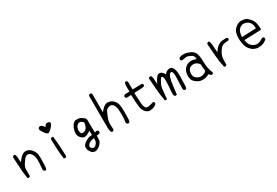

<svg xmlns="http://www.w3.org/2000/svg" viewBox="67 -1804 4366 3022"><g transform="rotate(-30 2250.0 -293.0)"><path d="M389.6 -11.7Q402.8 -11.7 412.1 -18.6Q422.4 -45.9 422.4 -80.1Q422.4 -114.3 425.8 -196.8Q426.3 -210 426.3 -222.7Q426.3 -284.2 412.6 -319.3Q396 -361.3 364.3 -392.6Q324.2 -431.2 272 -431.2Q247.6 -431.2 228 -421.4Q198.2 -406.2 178.2 -384.3Q156.7 -360.8 135.3 -334L122.1 -316.4L116.7 -403.8Q114.7 -433.1 106.4 -460L91.3 -467.3Q89.4 -467.8 87.9 -467.8Q73.7 -467.8 64.5 -460Q57.1 -450.7 55.2 -438.5Q63 -340.8 66.9 -241.7Q70.8 -144.5 89.4 -50.3L104 -43.5Q106 -43 107.4 -43Q121.1 -43 129.9 -50.3L138.2 -65.9L136.2 -90.8V-187Q142.6 -232.4 167 -269Q190.4 -304.7 211.9 -333Q235.8 -364.3 267.1 -368.7Q271.5 -369.1 276.4 -369.1Q302.7 -369.1 323.2 -348.6Q346.2 -325.7 357.4 -293.9Q368.7 -262.2 369.6 -223.6Q370.6 -186.5 367.7 -148.9Q364.7 -111.3 360.8 -71.3Q359.4 -61 359.4 -56.2Q359.4 -36.1 370.1 -20L386.2 -12.2Q388.2 -11.7 389.6 -11.7Z M835 -606Q837.4 -612.3 837.6 -615.7Q837.9 -619.1 837.9 -621.6Q837.9 -628.4 833.5 -634.3Q825.7 -645.5 794.4 -648.9Q792 -649.4 790 -649.4Q763.2 -649.4 741.7 -612.8L734.4 -601.1L727.1 -612.8Q707.5 -645.5 680.7 -655.3Q671.4 -658.7 663.1 -658.7Q650.4 -658.7 641.1 -649.4Q627.9 -636.2 627.9 -624Q627.9 -609.4 644.5 -582Q661.1 -554.7 682.1 -527.3Q701.2 -503.4 728.5 -494.1Q750.5 -502 788.1 -539.6Q801.8 -553.7 812 -565.9Q827.6 -585 835 -606ZM756.8 -25.4Q770.5 -25.4 779.3 -32.7L787.6 -48.8Q783.7 -231.9 764.6 -407.7L750.5 -414.6Q748.5 -415 746.6 -415Q731.9 -415 722.7 -407.2Q715.3 -397.9 713.4 -385.3Q715.3 -295.9 720.2 -207.5Q725.1 -119.1 737.8 -32.7L752.9 -25.9Q754.9 -25.4 756.8 -25.4Z M1195.8 -230Q1183.1 -230 1174.8 -238.8Q1164.1 -249 1160.6 -272.9Q1159.2 -283.7 1159.2 -293Q1159.2 -320.3 1167.5 -342.8Q1180.7 -377.9 1208 -392.1Q1222.7 -399.9 1236.3 -399.9Q1250 -399.9 1262.7 -393.1Q1287.1 -380.4 1298.8 -363.3L1300.8 -360.4Q1295.4 -319.3 1283.7 -291Q1271.5 -261.2 1240.7 -239.7Q1219.7 -230 1195.8 -230ZM1259.3 -458.5Q1236.3 -461.4 1222.2 -461.4Q1208 -461.4 1199.2 -460.4Q1177.7 -458 1154.3 -434.6Q1129.9 -410.2 1115.2 -372.6Q1095.2 -322.8 1095.2 -277.8Q1095.2 -255.9 1100.6 -238.8Q1109.4 -212.9 1134.8 -187.5Q1157.2 -165 1184.6 -161.6Q1191.4 -160.6 1198.2 -160.6Q1219.2 -160.6 1238.3 -169.4Q1264.6 -182.1 1291.5 -199.2L1303.7 -207L1306.6 -129.9Q1285.2 -128.9 1272.5 -127Q1247.1 -123 1227.1 -114.7Q1207 -106.4 1189.9 -95.7Q1172.9 -85 1155.8 -70.3Q1123.5 -43 1121.6 -14.2Q1121.1 -8.8 1121.1 -3.9Q1121.1 20.5 1128.9 41Q1138.2 65.9 1160.6 91.3Q1181.6 115.2 1221.2 120.6Q1270.5 120.1 1320.3 70.8Q1358.9 32.2 1363.3 1Q1366.7 -22.5 1366.7 -47.4Q1366.7 -60.5 1365.2 -83.5H1374Q1401.9 -83.5 1424.3 -95.2L1432.1 -110.8Q1432.6 -112.8 1432.6 -114.3Q1432.6 -128.4 1424.8 -139.2L1406.7 -148.9Q1404.8 -149.4 1402.8 -149.4Q1391.1 -149.4 1377 -143.6L1366.2 -139.2L1361.8 -333.5Q1363.3 -344.7 1363.3 -354.5Q1363.3 -379.9 1353.5 -400.4Q1293.9 -454.1 1259.3 -458.5ZM1260.3 49.3 1260.7 48.8Q1260.7 49.3 1260.3 49.3ZM1197.3 41.5 1192.9 36.6Q1181.6 24.4 1181.6 10.3Q1181.6 -2.4 1191.4 -15.6Q1209.5 -39.6 1234.9 -52Q1260.3 -64.5 1298.8 -69.8L1307.1 -70.8Q1309.1 -53.7 1309.1 -45.4Q1309.1 -15.6 1297.4 5.9Q1282.7 32.7 1260.3 49.3Q1250 59.1 1232.4 59.1Q1214.8 59.1 1197.3 41.5Z M1893.6 0Q1907.2 0 1916.5 -7.3Q1928.2 -30.3 1929.2 -59.1Q1930.2 -87.9 1930.7 -138.7Q1931.2 -189.5 1931.2 -196.3Q1931.2 -279.3 1920.4 -324.2Q1909.7 -371.6 1876.2 -405Q1842.8 -438.5 1802.2 -446.8Q1786.6 -450.2 1772.9 -450.2Q1751 -450.2 1733.4 -441.9Q1704.1 -427.7 1685.5 -410.2Q1666 -391.6 1648.9 -370.6L1634.3 -352.5V-683.6L1626.5 -698.7L1610.8 -706.5Q1608.9 -707 1607.4 -707Q1593.3 -707 1584 -699.2Q1576.2 -689.9 1574.7 -677.2Q1574.7 -114.7 1577.4 -81.8Q1580.1 -48.8 1592.3 -22L1607.9 -14.2Q1609.9 -13.7 1611.3 -13.7Q1625 -13.7 1633.8 -21L1642.1 -37.1L1638.2 -155.3Q1642.1 -202.1 1659.2 -241.7Q1675.8 -279.8 1693.4 -322.3Q1712.4 -369.1 1758.8 -381.8Q1773.4 -385.7 1785.6 -385.7Q1814.5 -385.7 1832.5 -364.7Q1856.4 -336.9 1864.5 -298.3Q1872.6 -259.8 1872.6 -170.7Q1872.6 -81.5 1862.8 -41.5Q1862.8 -39.6 1862.8 -38.1Q1862.8 -21.5 1873.5 -8.8L1890.1 -0.5Q1892.1 0 1893.6 0Z M2116.2 -424.8 2095.2 -425.3Q2074.7 -425.3 2059.1 -415L2051.3 -398.9Q2050.8 -397.5 2050.8 -396Q2050.8 -381.8 2060.1 -371.1L2076.2 -362.8L2154.3 -367.2Q2160.6 -203.1 2170.2 -141.1Q2179.7 -79.1 2212.9 -44.4Q2246.1 -9.8 2276.9 -6.3Q2283.2 -5.9 2289.3 -5.9Q2295.4 -5.9 2304.7 -6.3Q2325.7 -7.8 2347.2 -13.7Q2379.4 -22.9 2406.7 -43L2418.5 -63Q2418.9 -64.9 2418.9 -66.2Q2418.9 -67.4 2418.7 -68.8Q2418.5 -70.3 2418.5 -72.5Q2418.5 -74.7 2418 -76.7Q2417.5 -78.6 2416.7 -80.3Q2416 -82 2415.5 -84Q2414.1 -87.4 2411.6 -89.8L2397 -97.7Q2353 -82.5 2311 -74.7Q2299.8 -72.8 2290.5 -72.8Q2258.3 -72.8 2245.1 -95.2Q2230 -121.6 2225.1 -169.4Q2220.2 -217.3 2213.9 -367.7L2221.7 -368.7Q2261.2 -373.5 2302.7 -373.5H2322.8Q2363.8 -373.5 2399.4 -384.8L2406.7 -399.9Q2407.2 -401.9 2407.2 -404.3Q2407.2 -406.7 2406.2 -410.6Q2405.3 -418.9 2399.9 -425.8L2383.8 -434.1L2218.3 -430.2L2216.3 -544.4Q2217.3 -550.3 2217.3 -554.7Q2217.3 -559.1 2216.8 -562.5Q2216.3 -565.9 2215.3 -569.8Q2213.4 -576.7 2209 -583.5L2192.9 -591.3Q2190.9 -591.8 2187.3 -591.8Q2183.6 -591.8 2178 -590.3Q2172.4 -588.9 2167 -585Q2157.7 -557.1 2157.7 -483.9Q2157.7 -461.4 2159.2 -426.8Q2133.8 -424.8 2116.2 -424.8Z M2758.8 -5.9Q2771.5 -5.9 2780.3 -12.2Q2792 -88.9 2800.3 -166.5Q2809.1 -247.1 2822.8 -290.5Q2838.4 -339.8 2859.4 -356Q2869.1 -363.3 2878.4 -363.3Q2892.1 -363.3 2899.4 -347.7Q2910.6 -324.7 2910.6 -276.6Q2910.6 -228.5 2903.8 -65.4Q2902.3 -58.1 2902.3 -51.3Q2902.3 -33.7 2912.6 -20.5L2929.2 -12.2Q2931.2 -11.7 2932.6 -11.7Q2946.3 -11.7 2955.1 -19Q2965.3 -40 2965.3 -65.4Q2965.3 -90.8 2968 -152.8Q2970.7 -214.8 2970.7 -242.2Q2970.7 -269.5 2969.7 -287.1Q2967.3 -323.7 2958 -359.4Q2948.7 -392.6 2924.3 -413.6Q2908.7 -426.8 2887.7 -426.8Q2877 -426.8 2865.2 -423.8Q2853.5 -420.9 2843.8 -416.5Q2818.8 -404.8 2800.3 -382.3L2793 -373.5Q2780.8 -393.1 2775.4 -399.9Q2764.6 -414.6 2757.8 -421.4Q2744.1 -435.1 2715.8 -440.9Q2711.9 -441.9 2707.5 -441.9Q2684.1 -441.9 2660.6 -415.5Q2629.9 -381.3 2610.8 -339.4L2597.2 -309.1L2591.3 -406.7Q2589.4 -437 2579.6 -461.9L2564 -469.2Q2562 -469.7 2560.5 -469.7Q2546.4 -469.7 2535.6 -462.4L2527.8 -446.8Q2535.6 -342.3 2544.4 -236.8Q2553.2 -131.3 2571.8 -30.8L2586.4 -23.9Q2588.4 -23.4 2589.8 -23.4Q2602.5 -23.4 2611.3 -29.8Q2620.6 -105 2625 -173.8Q2629.4 -242.7 2652.3 -287.6Q2686 -352.5 2697.8 -364.3Q2705.1 -371.6 2711.9 -371.6Q2722.7 -371.6 2729 -360.8Q2735.4 -350.1 2738 -333Q2740.7 -315.9 2740.7 -290.5Q2740.7 -205.1 2728 -81.5Q2727.1 -71.8 2727.1 -63Q2727.1 -33.2 2738.3 -14.2L2754.9 -6.3Q2756.8 -5.9 2758.8 -5.9Z M3323.7 -85.9Q3301.3 -75.2 3274.9 -70.8Q3263.2 -68.8 3255.9 -68.8Q3232.9 -68.8 3211.9 -77.6Q3182.6 -89.8 3162.6 -109.9Q3142.6 -129.9 3139.2 -160.2Q3138.2 -169.9 3138.2 -179.7Q3138.2 -198.7 3142.1 -218.3Q3148.4 -249 3170.9 -271.5Q3193.8 -294.4 3244.6 -295.9Q3246.1 -295.9 3247.6 -295.9Q3297.9 -295.9 3341.3 -242.7L3343.3 -240.7L3347.2 -180.2Q3349.1 -151.9 3355.5 -112.8ZM3186 -510.3Q3174.8 -510.3 3163.6 -509.3Q3132.8 -506.8 3107.9 -491.2L3098.1 -473.1Q3097.7 -471.2 3097.7 -468.5Q3097.7 -465.8 3098.6 -461.9Q3099.6 -453.6 3105 -447.3L3124.5 -437Q3148.4 -439.5 3175.8 -446.3Q3189.5 -450.2 3204.1 -450.2Q3222.2 -450.2 3240.2 -444.3Q3272.5 -434.1 3299.8 -415Q3329.6 -394 3329.6 -352.5V-340.3L3318.4 -344.7Q3294.9 -354 3259.8 -358.9Q3249 -360.4 3240.2 -360.4Q3214.4 -360.4 3190.9 -353.5Q3155.3 -342.8 3128.9 -316.4Q3106 -293.5 3094.2 -265.4Q3082.5 -237.3 3078.6 -200.2Q3077.6 -189 3077.6 -177.7Q3077.6 -152.8 3083.5 -127.9Q3091.3 -93.3 3118.2 -67.9Q3145.5 -42 3177.2 -26.1Q3209 -10.3 3243.7 -9.3Q3248 -9.3 3252 -9.3Q3282.7 -9.3 3310.3 -16.4Q3337.9 -23.4 3370.6 -38.6L3377 -42L3394 -15.1Q3403.3 -8.3 3415 -6.3Q3427.2 -8.3 3438 -15.1L3444.8 -29.8Q3402.8 -131.8 3401.9 -244.1Q3400.9 -356.4 3379.9 -404.8Q3359.9 -452.1 3311.5 -476.1Q3262.2 -501 3229.5 -506.3Q3208 -510.3 3186 -510.3Z M3662.1 -13.7Q3675.8 -13.7 3684.6 -21L3692.9 -37.1Q3691.4 -67.9 3691.4 -92.3Q3691.4 -130.9 3694.8 -151.9Q3701.2 -187 3717 -221.2Q3732.9 -255.4 3763.7 -293.5Q3795.4 -333 3842.3 -337.9Q3883.3 -341.8 3917.5 -346.7L3924.3 -360.8Q3924.8 -362.8 3924.8 -366.7Q3924.8 -370.6 3923.1 -376.2Q3921.4 -381.8 3917.5 -386.7L3901.4 -395Q3869.6 -393.1 3838.4 -392.1Q3771.5 -390.1 3718.3 -336.4Q3697.3 -315.4 3680.7 -289.6L3667.5 -268.6Q3661.6 -340.3 3659.9 -368.7Q3658.2 -397 3657.2 -406Q3656.2 -415 3655 -423.8Q3653.8 -432.6 3652.3 -441.4Q3649.4 -458.5 3645 -475.6L3630.4 -482.9Q3628.4 -483.4 3627 -483.4Q3612.8 -483.4 3603.5 -475.6Q3596.2 -466.3 3594.2 -454.1Q3604 -344.7 3611.8 -235.1Q3619.6 -125.5 3644 -21.5L3658.7 -14.2Q3660.6 -13.7 3662.1 -13.7Z M4222.2 -450.7Q4231.9 -452.6 4238 -452.9Q4244.1 -453.1 4246.8 -453.1Q4249.5 -453.1 4253.7 -452.9Q4257.8 -452.6 4263.2 -451.7Q4273.4 -450.7 4283.7 -447.3Q4317.9 -437 4340.8 -414.1Q4359.9 -395.5 4369.1 -368.9Q4378.4 -342.3 4380.4 -302.2L4380.9 -293.9L4122.1 -283.2Q4124 -315.4 4126.5 -329.1Q4130.4 -352.5 4135.3 -366.7Q4145.5 -397.5 4168.9 -420.9Q4192.4 -444.3 4222.2 -450.7ZM4286.6 -69.8Q4281.2 -69.3 4273.4 -69.3Q4265.6 -69.3 4253.2 -71.3Q4240.7 -73.2 4227.5 -78.6Q4202.6 -89.4 4181.2 -108.9Q4159.2 -128.9 4148.9 -155.5Q4138.7 -182.1 4132.3 -214.4L4130.9 -224.1Q4391.1 -230 4429.7 -234.4L4434.6 -234.9Q4442.9 -237.8 4442.9 -255.9Q4442.9 -279.8 4433.6 -338.4Q4424.8 -396 4384.8 -441.9Q4344.7 -488.3 4317.9 -498Q4290 -508.3 4250.5 -512.2Q4243.7 -512.7 4236.8 -512.7Q4206.1 -512.7 4177.2 -499.5Q4141.6 -482.4 4114.5 -453.4Q4087.4 -424.3 4077.1 -389.2Q4066.9 -353 4064.9 -300.3Q4064.5 -293.9 4064.5 -287.1Q4064.5 -239.7 4076.7 -184.6Q4089.8 -122.1 4123.5 -83Q4157.2 -43.9 4188 -30Q4218.8 -16.1 4252.4 -10.3Q4297.4 -10.3 4335.4 -19.5Q4373.5 -28.8 4416.5 -62L4424.3 -78.6Q4424.8 -80.6 4424.8 -82.5Q4424.8 -97.2 4417.5 -107.9L4402.3 -115.2Q4374 -107.4 4349.1 -91.3Q4320.3 -71.8 4286.6 -69.8Z"/></g></svg>

Font: NaikaiFont
Style: Light
Weight: 300
Version: Version 1.89